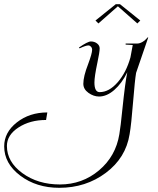

<svg xmlns="http://www.w3.org/2000/svg" viewBox="-364 -457 753 917"><path d="M189 -437H209L306 -359L292 -345L199 -427L106 -345L92 -359ZM286 -109Q280 -74 272 26Q263 139 255 184Q237 297 141.5 368.5Q46 440 -81 440Q-190 440 -267 382Q-344 324 -344 242Q-344 175 -283.5 127.5Q-223 80 -138 80L-144 116Q-221 116 -276 152Q-331 188 -331 240Q-331 316 -257 370Q-183 424 -78 424Q29 424 109 356.5Q189 289 206 184Q212 150 221 60Q234 -65 244 -112Q218 -59 182 -27.5Q146 4 109 4Q83 4 58.5 -13.5Q34 -31 34 -57Q34 -92 57 -151Q76 -202 76 -219Q76 -228 70.5 -234Q65 -240 58 -240Q46 -240 16 -226L13 -230Q55 -259 70 -259Q87 -259 99.5 -249.5Q112 -240 112 -226Q112 -208 101 -157Q87 -91 87 -63Q87 -17 112 -17Q157 -17 198 -64Q239 -111 259 -183Q265 -214 270 -242L236 -244V-249H290Q316 -249 342 -279L344 -278Z"/></svg>

Font: Kleymissky
Style: Regular
Weight: 500
Italic angle: -8°
Designer: gluk
Foundry: gluk
Version: Version 0.283